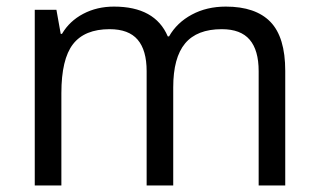

<svg xmlns="http://www.w3.org/2000/svg" viewBox="-20 -565 970 585"><path d="M768.1 0V-348.1Q768.1 -412.1 740.7 -444.1Q713.4 -476.1 655.8 -476.1Q580.1 -476.1 543.9 -432.6Q507.8 -389.2 507.8 -298.8V0H426.8V-348.1Q426.8 -412.1 399.4 -444.1Q372.1 -476.1 314 -476.1Q237.8 -476.1 202.4 -430.4Q167 -384.8 167 -280.8V0H85.9V-535.2H151.9L165 -461.9H168.9Q191.9 -501 233.6 -522.9Q275.4 -544.9 327.1 -544.9Q452.6 -544.9 491.2 -454.1H495.1Q519 -496.1 564.5 -520.5Q609.9 -544.9 668 -544.9Q758.8 -544.9 804 -498.3Q849.1 -451.7 849.1 -349.1V0Z"/></svg>

Font: f0_2797  
Style: Regular
Weight: 400
Foundry: Ascender Corporation
Version: Version 1.10